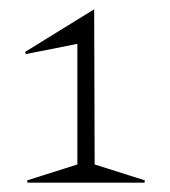

<svg xmlns="http://www.w3.org/2000/svg" viewBox="-20 -640 365 412"><path d="M35.2 -523.9 34.2 -528.8 182.1 -620.1 183.1 -287.1 291 -252.9 290 -248H39.1L38.1 -252.9L146 -287.1V-545.9Z"/></svg>

Font: Halibut Exp Thin
Style: Regular
Weight: 250
Width: 7
Designer: Matteo Maggi
Foundry: Collletttivo
Version: Version 3.080 | FøM Fix